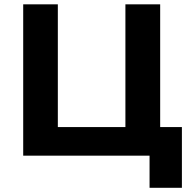

<svg xmlns="http://www.w3.org/2000/svg" viewBox="-20 -720 881 888"><path d="M87.3 0V-700H247.5V-132.3H560V-700H720.8V0ZM671.7 148.5V-37.7L706.8 0H560V-132.3H821.3V148.5Z"/></svg>

Font: Montserrat Thin
Style: Regular
Weight: 100
Designer: Julieta Ulanovsky
Foundry: Julieta Ulanovsky
Version: Version 9.000